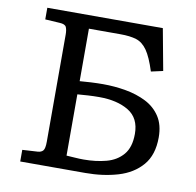

<svg xmlns="http://www.w3.org/2000/svg" viewBox="-78 -780 877 861"><g transform="rotate(10 360.0 -350.0)"><path d="M69 0V-53L138 -57Q155 -58 163 -67.5Q171 -77 171 -108V-596Q171 -617 165.5 -629.5Q160 -642 135 -643L69 -647V-700H595L630 -511L576 -499Q556 -562 535 -592Q514 -622 485.5 -631Q457 -640 412 -640H269V-401Q290 -403 320 -404.5Q350 -406 375 -406Q428 -406 479 -397Q530 -388 571.5 -367Q613 -346 637.5 -308.5Q662 -271 662 -214Q662 -134 621.5 -87Q581 -40 513.5 -20Q446 0 365 0ZM347 -58Q403 -58 450 -70.5Q497 -83 525.5 -116.5Q554 -150 554 -211Q554 -283 502 -314.5Q450 -346 368 -346Q343 -346 317.5 -344.5Q292 -343 269 -341V-62Q289 -61 308.5 -59.5Q328 -58 347 -58Z"/></g></svg>

Font: Literata 7pt
Style: Regular
Weight: 400
Designer: Latin by Veronika Burian and Jose Scaglione. Greek by Irene Vlachou. Cyrillic by Vera Evstafieva.
Foundry: TypeTogether
Version: Version 3.002